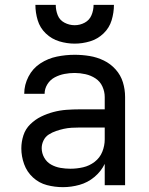

<svg xmlns="http://www.w3.org/2000/svg" viewBox="-20 -764 616 792"><path d="M240 8Q274 8 308 -1.5Q342 -11 369.5 -34Q397 -57 412 -88V0H496V-364Q496 -395 487 -424.5Q478 -454 457 -477.5Q436 -501 408 -514.5Q380 -528 349.5 -533Q319 -538 288 -538Q251 -538 214.5 -530.5Q178 -523 146.5 -502.5Q115 -482 97.5 -448Q80 -414 80 -378V-377H164Q164 -398 175.5 -416.5Q187 -435 206 -445Q225 -455 246 -459Q267 -463 288 -463Q310 -463 332.5 -458Q355 -453 374 -440.5Q393 -428 402.5 -407Q412 -386 412 -364V-313H309Q282 -313 254.5 -311Q227 -309 200.5 -302Q174 -295 149.5 -283Q125 -271 105 -251.5Q85 -232 76.5 -205.5Q68 -179 68 -152Q68 -119 79.5 -87Q91 -55 116 -32Q141 -9 173.5 -0.5Q206 8 240 8ZM270 -68Q250 -68 229.5 -71.5Q209 -75 191 -85Q173 -95 162.5 -113.5Q152 -132 152 -153Q152 -169 159.5 -184.5Q167 -200 181 -209Q195 -218 211 -223.5Q227 -229 243 -232.5Q259 -236 275.5 -237Q292 -238 309 -238H412V-189Q412 -163 402 -138Q392 -113 370.5 -96.5Q349 -80 323 -74Q297 -68 270 -68ZM288 -584Q320 -584 351.5 -593.5Q383 -603 407 -626Q431 -649 440.5 -680.5Q450 -712 450 -744H366Q366 -722 357.5 -701.5Q349 -681 329.5 -670.5Q310 -660 288 -660Q266 -660 246 -670.5Q226 -681 218 -701.5Q210 -722 210 -744H126Q126 -712 135.5 -680.5Q145 -649 169 -626Q193 -603 224.5 -593.5Q256 -584 288 -584Z"/></svg>

Font: Iosevka SS01 Extended
Style: Regular
Weight: 400
Width: 7
Monospace: yes
Designer: Belleve Invis
Foundry: Belleve Invis
Version: Version 3.4.7; ttfautohint (v1.8.3)